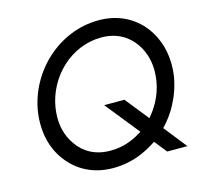

<svg xmlns="http://www.w3.org/2000/svg" viewBox="-105 -821 976 943"><g transform="rotate(-15 383.5 -350.0)"><path d="M71 -350C68 -331 67 -312 67 -294C67 -240 77 -168 128 -101C179 -33 257 10 358 10C409 10 458 0 503 -19C532 -31 559 -46 584 -63L634 0H737L645 -116C672 -144 696 -176 715 -212C738 -255 754 -301 762 -350C765 -369 766 -388 766 -406C766 -460 755 -533 704 -601C653 -668 575 -710 475 -710C271 -710 100 -547 71 -350ZM160 -350C184 -500 311 -625 466 -625C542 -625 599 -592 635 -540C671 -488 677 -435 677 -398C677 -382 675 -366 673 -350C667 -313 655 -278 637 -245C624 -222 609 -200 592 -181L497 -300H394L532 -128C514 -116 495 -106 476 -98C441 -83 405 -76 366 -76C290 -76 233 -109 198 -161C162 -212 156 -265 156 -302C156 -318 158 -334 160 -350Z"/></g></svg>

Font: Jost
Style: Italic
Weight: 400
Italic angle: -5°
Version: Version 3.710